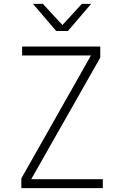

<svg xmlns="http://www.w3.org/2000/svg" viewBox="-20 -970 640 990"><path d="M90 0V-50L449 -684H94V-730H497V-673L141 -46H510V0ZM270 -810 150 -950H201L302 -841L402 -950H450L330 -810Z"/></svg>

Font: JetBrains Mono NL Thin
Style: Regular
Weight: 100
Monospace: yes
Designer: Philipp Nurullin, Konstantin Bulenkov
Foundry: JetBrains
Version: Version 2.305; ttfautohint (v1.8.4.7-5d5b)